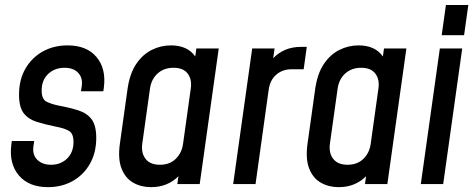

<svg xmlns="http://www.w3.org/2000/svg" viewBox="-20 -740 1908 772"><path d="M173 12.5Q228.5 12.5 272.5 -12.2Q316.5 -37 341.8 -81.8Q367 -126.5 367 -185.5Q367 -235 348.8 -259.8Q330.5 -284.5 297 -295.5Q263.5 -306.5 218 -315Q185.5 -321.5 166.5 -331.5Q147.5 -341.5 147.5 -376Q147.5 -418 173.8 -442.8Q200 -467.5 239.5 -467.5Q276.5 -467.5 295.2 -446.2Q314 -425 308.5 -392.5L305.5 -373H395.5L397.5 -387.5Q407.5 -463.5 368.2 -510.5Q329 -557.5 251.5 -557.5Q196 -557.5 152 -533Q108 -508.5 82.2 -464Q56.5 -419.5 56.5 -359.5Q56.5 -309.5 75 -285.2Q93.5 -261 127.2 -250.2Q161 -239.5 206 -230.5Q238.5 -224.5 257 -214Q275.5 -203.5 275.5 -169Q275.5 -127.5 249.8 -102.5Q224 -77.5 185.5 -77.5Q150.5 -77.5 130 -97.5Q109.5 -117.5 114.5 -152.5L117.5 -173H27.5L25.5 -158Q16 -81.5 56 -34.5Q96 12.5 173 12.5Z M587.5 12.5Q621.5 12.5 649.2 1Q677 -10.5 697.5 -31.5L693 0H783L859.5 -545H769.5L765 -513Q734 -557.5 667 -557.5Q627 -557.5 590.5 -539.5Q554 -521.5 528 -483.2Q502 -445 493 -383.5L462 -162Q453.5 -101 468.8 -62.2Q484 -23.5 515.5 -5.5Q547 12.5 587.5 12.5ZM623 -77.5Q584 -77.5 565.5 -101Q547 -124.5 552 -162L583 -383.5Q588.5 -422 614 -444.8Q639.5 -467.5 677.5 -467.5Q717 -467.5 734.8 -444Q752.5 -420.5 747 -383.5L716 -161.5Q711 -125 686.5 -101.2Q662 -77.5 623 -77.5Z M917.5 0H1007.5L1060.5 -380.5Q1066 -418.5 1091 -440Q1116 -461.5 1152.5 -461.5H1201L1213.5 -551.5H1189.5Q1122.5 -551.5 1078.5 -506L1084 -545H994Z M1342 12.5Q1376 12.5 1403.8 1Q1431.5 -10.5 1452 -31.5L1447.5 0H1537.5L1614 -545H1524L1519.5 -513Q1488.5 -557.5 1421.5 -557.5Q1381.5 -557.5 1345 -539.5Q1308.5 -521.5 1282.5 -483.2Q1256.5 -445 1247.5 -383.5L1216.5 -162Q1208 -101 1223.2 -62.2Q1238.5 -23.5 1270 -5.5Q1301.5 12.5 1342 12.5ZM1377.5 -77.5Q1338.5 -77.5 1320 -101Q1301.5 -124.5 1306.5 -162L1337.5 -383.5Q1343 -422 1368.5 -444.8Q1394 -467.5 1432 -467.5Q1471.5 -467.5 1489.2 -444Q1507 -420.5 1501.5 -383.5L1470.5 -161.5Q1465.5 -125 1441 -101.2Q1416.5 -77.5 1377.5 -77.5Z M1756 -598.5H1846L1863 -720H1773ZM1672 0H1762L1838.5 -545H1748.5Z"/></svg>

Font: Mohave Medium
Style: Italic
Weight: 500
Italic angle: -8°
Designer: Gumpita Rahayu
Foundry: Tokotype
Version: Version 2.002; ttfautohint (v1.8.3)